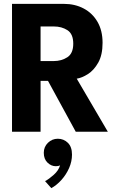

<svg xmlns="http://www.w3.org/2000/svg" viewBox="-20 -680 633 991"><path d="M42 -660H310Q367.1 -660 412.2 -636Q457.3 -612.1 483.4 -567Q509.4 -522 509.4 -459.1Q509.4 -396.6 487.2 -357Q464.9 -317.4 433.8 -297.6Q402.6 -277.9 376.1 -273.9L536.6 0H371L227.7 -262.6H189.4V0H42ZM189.4 -364.8H257.1Q297.5 -364.8 327.8 -384.6Q358.1 -404.4 358.1 -454.5Q358.1 -504.6 328.4 -524Q298.6 -543.4 258.2 -543.4H189.4ZM278.5 36.1Q308.6 36.1 330.1 56.9Q351.6 77.7 351.6 117.9Q351.6 153.4 336.7 187.3Q321.7 221.2 297.4 248.4Q273.1 275.5 244.9 291.1L212.6 254.9Q232.9 244.3 257.6 222.1Q282.4 200 290.1 173.5Q282 177.9 268.1 177.9Q244.1 177.9 225 159.2Q206 140.6 206 108.6Q206 78 227.5 57Q248.9 36.1 278.5 36.1Z"/></svg>

Font: League Spartan Extralight
Style: Regular
Weight: 200
Foundry: The League of Moveable Type
Version: Version 2.300; ttfautohint (v1.8.3)